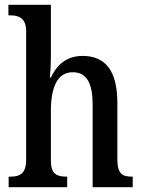

<svg xmlns="http://www.w3.org/2000/svg" viewBox="-20 -780 597 800"><path d="M16 0H260V-44H258C220 -44 192 -52 192 -111V-318C192 -414 218 -479 283 -479C344 -479 366 -429 366 -343V0H533V-44H531C492 -44 469 -53 469 -116V-351C469 -487 418 -547 324 -547C254 -547 215 -506 192 -457H188C189 -467 192 -509 192 -545V-760H15V-716H23C55 -716 89 -707 89 -650V-115C89 -53 59 -44 22 -44H16Z"/></svg>

Font: Noto Serif Hebrew Condensed Medium
Style: Regular
Weight: 500
Width: 3
Designer: Monotype Design Team
Foundry: Monotype Imaging Inc.
Version: Version 2.004